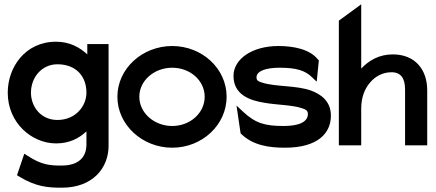

<svg xmlns="http://www.w3.org/2000/svg" viewBox="-20 -676 2030 893"><path d="M241 -9C302 -9 347 -32 382 -65V-4C382 59 341 94 267 94C215 94 174 92 109 49L93 39L59 139L69 145C147 193 204 197 267 197C413 197 485 104 485 2V-471H386V-423C351 -456 303 -482 241 -482C96 -482 16 -362 16 -245C16 -104 128 -9 241 -9ZM247 -377C332 -377 382 -323 382 -245C382 -181 330 -118 247 -118C170 -118 124 -180 124 -245C124 -316 174 -377 247 -377Z M781 11C920 11 1034 -95 1034 -226C1034 -357 920 -462 781 -462C642 -462 526 -357 526 -226C526 -95 642 11 781 11ZM781 -361C865 -361 932 -301 932 -226C932 -151 865 -90 781 -90C697 -90 628 -151 628 -226C628 -301 697 -361 781 -361Z M1210 -198C1266 -188 1336 -188 1380 -174C1401 -168 1412 -162 1412 -146C1412 -109 1371 -90 1299 -90C1212 -90 1168 -103 1111 -156L1080 -185L1099 -56L1103 -52C1157 0 1231 11 1305 11C1459 11 1519 -57 1519 -138C1519 -204 1475 -237 1426 -255C1359 -279 1263 -272 1202 -291C1181 -297 1173 -302 1173 -316C1173 -345 1214 -361 1281 -361C1361 -361 1400 -347 1431 -317L1453 -296L1463 -395L1459 -399C1421 -448 1343 -462 1275 -462C1152 -462 1066 -401 1066 -323C1066 -237 1139 -209 1210 -198Z M1660 0V-171C1660 -224 1677 -265 1702 -293C1724 -319 1758 -340 1801 -340C1845 -340 1864 -311 1864 -260V0H1967V-256C1967 -352 1911 -423 1807 -423C1742 -423 1695 -394 1660 -357V-656L1556 -580V0Z"/></svg>

Font: Charger Pro
Style: Blk
Weight: 900
Designer: Jasper
Foundry: Cannot Into Space Fonts
Version: Version 1.09